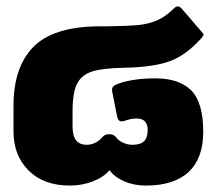

<svg xmlns="http://www.w3.org/2000/svg" viewBox="-20 -563 654 598"><path d="M22 -154V-233Q22 -353 83 -416Q144 -479 284 -481H315Q380 -482 411 -485Q442 -488 469 -499.5Q496 -511 523 -538Q528 -543 534 -543Q540 -543 546 -536L608 -464Q614 -458 614 -455Q614 -453 609 -446Q561 -392 510.5 -373Q460 -354 369 -352Q301 -351 267.5 -340.5Q234 -330 220 -302Q206 -274 206 -218V-168Q206 -112 250 -112Q264 -112 277 -118.5Q290 -125 297 -134Q302 -140 307 -142.5Q312 -145 321 -145Q335 -145 343 -134Q349 -125 363.5 -118.5Q378 -112 392 -112Q417 -112 428.5 -123Q440 -134 440 -158Q440 -194 405 -194Q388 -194 366 -186Q363 -185 359 -185Q348 -185 345 -199L330 -275Q329 -278 329 -283Q329 -290 333 -294Q337 -298 347 -302Q395 -319 464 -319Q538 -319 575.5 -281.5Q613 -244 613 -152Q613 -70 567.5 -27.5Q522 15 434 15Q398 15 367.5 2Q337 -11 321 -33Q303 -11 269 2Q235 15 198 15Q116 15 69 -32Q22 -79 22 -154Z"/></svg>

Font: Mitr SemiBold
Style: Regular
Weight: 600
Designer: Thanarat Vachiruckul
Foundry: Cadson Demak
Version: Version 1.003